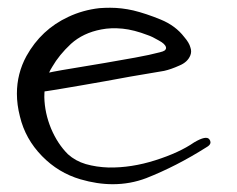

<svg xmlns="http://www.w3.org/2000/svg" viewBox="-20 -475 608 493"><path d="M453.1 -379.9Q465.8 -365.2 468.8 -353.5Q472.7 -342.8 468.8 -333Q461.9 -315.4 440.4 -306.6Q418.9 -296.9 401.4 -293Q377.9 -289.1 314.5 -278.3Q252 -266.6 189.5 -255.9Q155.3 -250 126 -245.1Q96.7 -240.2 78.1 -238.3Q69.3 -242.2 73.2 -258.8Q76.2 -274.4 78.1 -280.3Q87.9 -286.1 138.7 -294.9Q189.5 -303.7 250 -313.5Q290 -320.3 327.1 -327.1Q365.2 -334 390.6 -340.8Q399.4 -342.8 403.3 -345.7Q407.2 -349.6 406.2 -353.5Q404.3 -362.3 387.7 -371.1Q371.1 -380.9 359.4 -384.8Q324.2 -398.4 294.9 -401.4Q264.6 -404.3 240.2 -399.4Q193.4 -390.6 162.1 -362.3Q131.8 -334 114.3 -303.7Q103.5 -287.1 98.6 -266.6Q93.8 -247.1 93.8 -225.6Q94.7 -184.6 111.3 -144.5Q127.9 -105.5 154.3 -79.1Q173.8 -61.5 200.2 -53.7Q227.5 -45.9 258.8 -44.9Q317.4 -43.9 378.9 -63.5Q440.4 -83 478.5 -109.4Q509.8 -127.9 517.6 -117.2Q520.5 -113.3 520.5 -109.4Q520.5 -102.5 509.8 -96.7Q432.6 -47.9 355.5 -17.6Q314.5 -2 269.5 -2Q229.5 -2 186.5 -14.6Q129.9 -31.2 87.9 -74.2Q44.9 -118.2 31.2 -175.8Q23.4 -206.1 23.4 -234.4Q23.4 -286.1 47.9 -331.1Q85.9 -399.4 155.3 -431.6Q192.4 -449.2 235.4 -454.1Q249 -455.1 262.7 -455.1Q292 -455.1 322.3 -448.2Q354.5 -440.4 392.6 -424.8Q430.7 -409.2 453.1 -379.9Z"/></svg>

Font: Mrs Husband
Style: Regular
Weight: 400
Version: Version 1.0